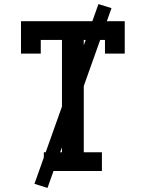

<svg xmlns="http://www.w3.org/2000/svg" viewBox="-20 -839 715 942"><path d="M195 0V-92H284V-643H180V-576H83V-735H592V-576H495V-643H391V-92H480V0ZM213 83 149 63 463 -819 527 -799Z"/></svg>

Font: Iosevka Etoile Semibold
Style: Regular
Weight: 600
Designer: Belleve Invis
Foundry: Belleve Invis
Version: Version 22.1.2; ttfautohint (v1.8.4)